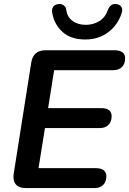

<svg xmlns="http://www.w3.org/2000/svg" viewBox="-20 -962 660 982"><path d="M113 0Q77 0 61 -19Q45 -38 50 -73L140 -643Q145 -674 163.5 -689.5Q182 -705 213 -705H566Q592 -705 606 -694.5Q620 -684 620 -664Q620 -635 603.5 -619Q587 -603 560 -603H257L226 -409H498Q524 -409 537.5 -398.5Q551 -388 551 -368Q551 -339 534.5 -323Q518 -307 491 -307H210L177 -102H470Q496 -102 510 -91.5Q524 -81 524 -61Q524 -32 507.5 -16Q491 0 464 0ZM416 -760Q343 -760 300 -798.5Q257 -837 247 -897Q244 -917 252.5 -928Q261 -939 277 -941Q288 -943 297 -939.5Q306 -936 312 -929Q318 -922 319 -911Q324 -875 351 -855Q378 -835 419 -835Q457 -835 488 -854Q519 -873 532 -912Q536 -922 541.5 -929Q547 -936 556 -939.5Q565 -943 576 -941Q593 -939 601 -926.5Q609 -914 602 -894Q582 -833 532.5 -796.5Q483 -760 416 -760Z"/></svg>

Font: Nunito ExtraLight
Style: Bold Italic
Weight: 700
Italic angle: -9°
Version: Version 3.602